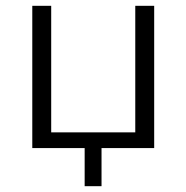

<svg xmlns="http://www.w3.org/2000/svg" viewBox="-20 -509 641 660"><path d="M271 131V0H91V-489H156V-54H445V-489H510V0H329V131Z"/></svg>

Font: Nunito Sans 10pt Light
Style: Regular
Weight: 300
Designer: Vernon Adams
Foundry: Vernon Adams
Version: Version 3.101;gftools[0.9.27]